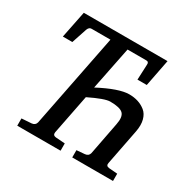

<svg xmlns="http://www.w3.org/2000/svg" viewBox="-149 -827 991 983"><g transform="rotate(30 347.0 -335.5)"><path d="M636 0H395V-43L443 -47Q464 -49 469 -68L506 -260Q516 -308 497.5 -326.5Q479 -345 421 -345Q389 -345 301 -302L255 -68Q252 -49 271 -47L326 -43V0H70V-43L128 -47Q149 -49 154 -68L263 -620H151Q137 -620 130 -602L100 -512H44L76 -671H571L540 -512H485L489 -602Q491 -620 475 -620H364L313 -366Q427 -426 487 -426Q515 -426 539 -418.5Q563 -411 583 -395Q603 -379 611 -349Q619 -319 611 -278L570 -68Q566 -49 586 -47L636 -43Z"/></g></svg>

Font: Veleka
Style: Italic
Weight: 400
Italic angle: -12°
Designer: Stefan Peev, Context Ltd, 2016; SIL International, 1997-2014.
Foundry: Stefan Peev, Context Ltd, 2016
Version: Version 1.000